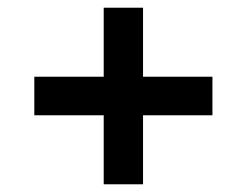

<svg xmlns="http://www.w3.org/2000/svg" viewBox="-20 -539 640 498"><path d="M69 -240V-340H249V-519H351V-340H531V-240H351V-61H249V-240Z"/></svg>

Font: Radio Canada Medium
Style: Regular
Weight: 500
Designer: Charles Daoud, Etienne Aubert Bonn, Alexandre Saumier Demers, Jacques Le Bailly
Foundry: Radio-Canada
Version: Version 2.104; ttfautohint (v1.8.4.7-5d5b);gftools[0.9.28.de